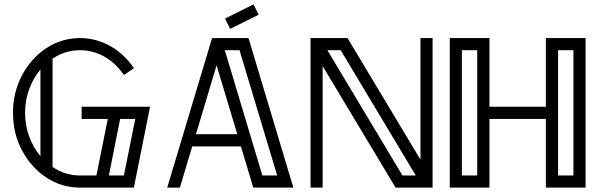

<svg xmlns="http://www.w3.org/2000/svg" viewBox="-20 -854 2725 874"><path d="M589.4 0H344.7Q260.3 0 190.9 -45.9Q121.6 -91.8 80.3 -169.2Q39.1 -246.6 39.1 -340.3Q39.1 -434.1 80.3 -511.5Q121.6 -588.9 190.9 -634.8Q260.3 -680.7 344.7 -680.7Q417.5 -680.7 484.4 -643.1Q547.4 -606.4 589.8 -543.5L543.9 -512.7Q507.3 -566.4 455.6 -595.9Q403.8 -625.5 344.7 -625.5Q276.4 -625.5 219.2 -586.9V-93.8Q276.4 -55.2 344.7 -55.2H418.9L470.7 -312.5H351.6V-368.2H663.1ZM164.1 -143.1V-537.6Q131.3 -498.5 112.8 -448Q94.2 -397.5 94.2 -340.3Q94.2 -283.2 112.8 -232.7Q131.3 -182.1 164.1 -143.1ZM543.9 -55.2 595.7 -312.5H526.9L475.6 -55.2Z M1315.4 0H1132.8L1076.7 -187.5H855L798.8 0H741.2L945.3 -680.7H1111.3ZM1060.1 -243.2 965.8 -556.6 872.1 -243.2ZM1241.7 -55.2 1070.3 -625.5H1003.4L1174.3 -55.2ZM1027.8 -722.7 1004.4 -769.5 1133.8 -834 1157.7 -787.1Z M1872.6 -55.2 1530.8 -625.5H1470.2L1812 -55.2ZM1949.2 0H1780.8L1448.7 -553.2V0H1393.6V-680.7H1562L1894 -127.4V-680.7H1949.2Z M2645.5 0H2464.8V-312.5H2208V0H2027.3V-680.7H2208V-368.2H2464.8V-680.7H2645.5ZM2152.3 -55.2V-625.5H2082.5V-55.2ZM2590.3 -55.2V-625.5H2520.5V-55.2Z"/></svg>

Font: X Company
Style: Regular
Weight: 400
Designer: GGBotNet
Foundry: GGBotNet
Version: 0.90